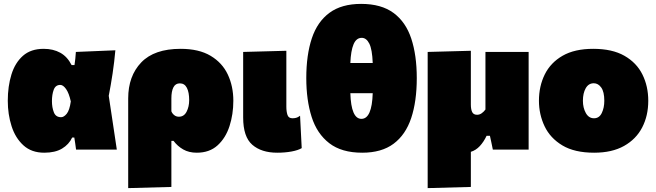

<svg xmlns="http://www.w3.org/2000/svg" viewBox="-20 -769 3370 987"><path d="M207.5 16Q142 16 100.5 -21.8Q59 -59.5 39.5 -120.5Q20 -181.5 20 -251Q20 -325.5 38.8 -386Q57.5 -446.5 98 -482.2Q138.5 -518 204.5 -518Q253.5 -518 290 -497.8Q326.5 -477.5 348 -434.5H363Q365.5 -451 367.2 -467.5Q369 -484 370 -502L573 -510.5Q568 -452.5 558.8 -391Q549.5 -329.5 539 -276.5Q549.5 -207 559.8 -138.2Q570 -69.5 580.5 0H371Q369 -15.5 366.8 -31Q364.5 -46.5 362 -62H351Q334.5 -26.5 299 -5.2Q263.5 16 207.5 16ZM294 -166.5Q308.5 -166.5 323 -184.2Q337.5 -202 344 -247.5Q334.5 -290.5 319.5 -311.5Q304.5 -332.5 290 -332.5Q265.5 -332.5 256.2 -307.8Q247 -283 247 -249Q247 -217 256.8 -191.8Q266.5 -166.5 294 -166.5Z M639 198V-263Q639 -378 706 -448Q773 -518 908.5 -518Q1002.5 -518 1062.5 -482.2Q1122.5 -446.5 1151 -386Q1179.5 -325.5 1179.5 -251Q1179.5 -181.5 1159.8 -120.5Q1140 -59.5 1098.5 -21.8Q1057 16 991.5 16Q951 16 921.8 -0.8Q892.5 -17.5 872 -45H861V192ZM899.5 -169Q926 -169 939.2 -194.8Q952.5 -220.5 952.5 -254.5Q952.5 -294 940.8 -317.2Q929 -340.5 904.5 -340.5Q882 -340.5 871.5 -320.2Q861 -300 861 -263V-197Q865 -186 875.2 -177.5Q885.5 -169 899.5 -169Z M1405 16Q1324 16 1277 -24.8Q1230 -65.5 1230 -165V-502L1452 -508V-220.5Q1452 -195.5 1457.8 -178.2Q1463.5 -161 1483.5 -161Q1492.5 -161 1502 -163.2Q1511.5 -165.5 1522.5 -174L1531 -7.5Q1512.5 3.5 1478.8 9.8Q1445 16 1405 16Z M1842 16Q1736 16 1672.8 -32.8Q1609.5 -81.5 1582 -168Q1554.5 -254.5 1554.5 -367.5Q1554.5 -486.5 1583 -572Q1611.5 -657.5 1673.8 -703.2Q1736 -749 1836.5 -749Q1940 -749 2003 -702.5Q2066 -656 2094.2 -570.5Q2122.5 -485 2122.5 -367.5Q2122.5 -248 2093.8 -162Q2065 -76 2003.2 -30Q1941.5 16 1842 16ZM1839.5 -574.5Q1811.5 -574.5 1797.5 -541.2Q1783.5 -508 1781 -445H1896Q1893.5 -515 1878.5 -544.8Q1863.5 -574.5 1839.5 -574.5ZM1838 -158Q1892 -158 1896 -290H1781Q1785 -158 1838 -158Z M2178.5 198V-502L2400.5 -508V-232Q2400.5 -206 2407.5 -192.5Q2414.5 -179 2432.5 -179Q2445.5 -179 2456.5 -187Q2467.5 -195 2475.5 -206V-502H2697.5V0H2513.5Q2510 -17.5 2506.2 -35.5Q2502.5 -53.5 2498.5 -71H2481.5Q2466.5 -39.5 2446.5 -18Q2426.5 3.5 2400.5 11.5V192Z M3034.5 16Q2933.5 16 2871 -21.5Q2808.5 -59 2779.5 -120Q2750.5 -181 2750.5 -251Q2750.5 -326 2780.5 -386.5Q2810.5 -447 2872.2 -482.5Q2934 -518 3029.5 -518Q3127.5 -518 3190 -482.2Q3252.5 -446.5 3282.5 -386Q3312.5 -325.5 3312.5 -251Q3312.5 -174 3281.2 -113.8Q3250 -53.5 3188 -18.8Q3126 16 3034.5 16ZM3033.5 -161Q3060.5 -161 3073.5 -188Q3086.5 -215 3086.5 -251Q3086.5 -297 3070.8 -319Q3055 -341 3032.5 -341Q3005.5 -341 2991 -315.5Q2976.5 -290 2976.5 -251Q2976.5 -215 2991.5 -188Q3006.5 -161 3033.5 -161Z"/></svg>

Font: Commissioner Black
Style: Regular
Weight: 900
Designer: Kostas Bartsokas
Foundry: Kostas Bartsokas
Version: Version 1.000; ttfautohint (v1.8.3)